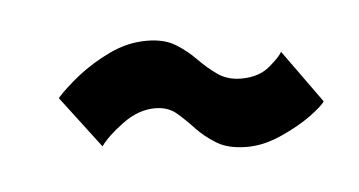

<svg xmlns="http://www.w3.org/2000/svg" viewBox="-25 -426 301 161"><g transform="rotate(-5 125.0 -346.0)"><path d="M178.5 -298Q192.5 -298 207.5 -304.8Q222.5 -311.5 233 -319.2Q243.5 -327 245.5 -330.5L213.5 -375Q212 -371.5 202.8 -363.5Q193.5 -355.5 178.5 -355.5Q167 -355.5 158.8 -361.2Q150.5 -367 143.2 -374.5Q136 -382 126.5 -388Q117 -394 102 -394Q86 -394 70.8 -386.8Q55.5 -379.5 43.2 -369.8Q31 -360 24.5 -352.5L57.5 -309Q63 -317 76.5 -327Q90 -337 104 -337Q115 -337 122 -331Q129 -325 136 -317.5Q143 -310 152.8 -304Q162.5 -298 178.5 -298Z"/></g></svg>

Font: Anybody ExtraCondensed
Style: Italic
Weight: 400
Width: 2
Italic angle: -10°
Version: Version 1.113;gftools[0.9.25]